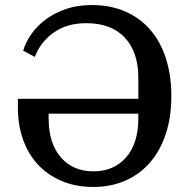

<svg xmlns="http://www.w3.org/2000/svg" viewBox="-20 -730 751 762"><path d="M351 12Q280 12 224 -12Q168 -36 129.5 -78Q91 -120 71 -177.5Q51 -235 51 -302V-338H529V-421Q529 -523 475.5 -580.5Q422 -638 322 -638Q246 -638 193.5 -601Q141 -564 118 -504L72 -529Q82 -563 105 -595.5Q128 -628 162.5 -653.5Q197 -679 242.5 -694.5Q288 -710 344 -710Q419 -710 478 -684Q537 -658 577.5 -610.5Q618 -563 639 -496.5Q660 -430 660 -349Q660 -264 637.5 -197Q615 -130 574 -83.5Q533 -37 476 -12.5Q419 12 351 12ZM351 -50Q432 -50 480.5 -105.5Q529 -161 529 -261V-279H173V-261Q173 -161 221.5 -105.5Q270 -50 351 -50Z"/></svg>

Font: IBM Plex Serif Medium
Style: Regular
Weight: 500
Designer: Mike Abbink, Paul van der Laan, Pieter van Rosmalen
Foundry: Bold Monday
Version: Version 2.5